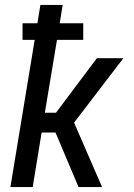

<svg xmlns="http://www.w3.org/2000/svg" viewBox="-20 -755 540 775"><path d="M297 0 204 -220H148L112 0H22L120 -594H71V-661H131L143 -735H233L221 -661H316V-594H210L161 -300H206L371 -520H478L279 -260L392 0Z"/></svg>

Font: Iosevka Medium Oblique
Style: Regular
Weight: 500
Italic angle: -9°
Monospace: yes
Designer: Belleve Invis
Foundry: Belleve Invis
Version: Version 32.5.0; ttfautohint (v1.8.4)